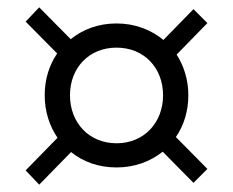

<svg xmlns="http://www.w3.org/2000/svg" viewBox="-20 -577 636 524"><path d="M298 -120C347 -120 390 -136 424 -163L508 -78L546 -116L460 -203C482 -235 494 -274 494 -317C494 -359 482 -397 462 -428L546 -514L508 -552L426 -468C392 -496 348 -513 298 -513C249 -513 206 -497 173 -470L87 -557L50 -518L136 -431C114 -399 102 -360 102 -317C102 -273 115 -233 137 -201L50 -112L87 -73L174 -162C207 -135 250 -120 298 -120ZM171 -317C171 -392 223 -447 298 -447C373 -447 425 -392 425 -317C425 -242 373 -186 298 -186C223 -186 171 -242 171 -317Z"/></svg>

Font: Ortica Linear
Style: Bold
Weight: 700
Designer: Benedetta Bovani
Foundry: Collletttivo
Version: Version 2.000;Glyphs 3.1.2 (3151)